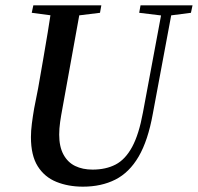

<svg xmlns="http://www.w3.org/2000/svg" viewBox="-20 -684 742 720"><path d="M205 -622 99 -636 105 -664H360L355 -636L241 -622ZM291 16Q236 16 191.5 -2Q147 -20 121.5 -60.5Q96 -101 96 -170Q96 -193 99.5 -220.5Q103 -248 108 -277L123 -353Q133 -411 142 -462Q151 -513 159 -562.5Q167 -612 175 -664H284L214 -277Q209 -251 205.5 -226.5Q202 -202 202 -179Q202 -134 218 -104.5Q234 -75 262 -61.5Q290 -48 327 -48Q377 -48 413.5 -67Q450 -86 475.5 -133Q501 -180 516 -262L591 -664H629L553 -257Q535 -157 500 -97Q465 -37 412.5 -10.5Q360 16 291 16ZM593 -625 502 -636 507 -664H702L696 -636L611 -625Z"/></svg>

Font: Source Serif 4 48pt SemiBold
Style: Italic
Weight: 600
Italic angle: -12°
Designer: Frank Grießhammer
Foundry: Adobe Systems Incorporated
Version: Version 4.004;hotconv 1.0.116;makeotfexe 2.5.65601